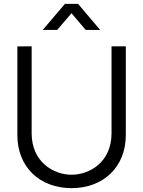

<svg xmlns="http://www.w3.org/2000/svg" viewBox="-20 -960 742 995"><path d="M351 15C515.5 15 632 -94.5 632 -260V-720H558V-269.5C558 -120 444.5 -54.5 351 -54.5C258.5 -54.5 144 -119.5 144 -269.5V-720L70 -719.5V-260C70 -93.5 186.5 15 351 15ZM201.5 -805H276.5L350.5 -891.5L424 -805H499L384.5 -940H316.5Z"/></svg>

Font: Eudonet
Style: Regular
Weight: 400
Designer: Mikhail Sharanda
Foundry: Mikhail Sharanda
Version: Version 4.503;Glyphs 3.1.2 (3151)